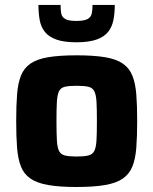

<svg xmlns="http://www.w3.org/2000/svg" viewBox="-20 -739 613 767"><path d="M286.1 8Q217.7 8 172.7 0.2Q127.8 -7.6 101.7 -25.6Q75.6 -43.6 63.7 -73.8Q51.7 -104 48.2 -148.8Q44.7 -193.6 44.7 -255.6Q44.7 -317.6 48.2 -362.1Q51.7 -406.6 63.7 -436.8Q75.6 -467 101.7 -485Q127.8 -503 172.7 -510.5Q217.7 -518 286.1 -518Q354.6 -518 399.6 -510.5Q444.5 -503 470.6 -485Q496.7 -467 508.8 -436.8Q521 -406.6 524.5 -362.1Q528 -317.6 528 -255.6Q528 -193.6 524.5 -148.8Q521 -104 508.8 -73.8Q496.7 -43.6 470.6 -25.6Q444.5 -7.6 399.6 0.2Q354.6 8 286.1 8ZM286.1 -113.7Q316.3 -113.7 333 -117.9Q349.7 -122.1 356.8 -136.2Q363.9 -150.3 365.5 -179Q367.1 -207.6 367.1 -255.6Q367.1 -303.9 365.5 -332.1Q363.9 -360.2 356.8 -374.4Q349.7 -388.5 333 -392.4Q316.3 -396.3 286.1 -396.3Q256 -396.3 239.3 -392.4Q222.6 -388.5 215.7 -374.4Q208.8 -360.2 207.2 -332.1Q205.6 -303.9 205.6 -255.6Q205.6 -207.6 207.2 -179Q208.8 -150.3 215.7 -136.2Q222.6 -122.1 239.3 -117.9Q256 -113.7 286.1 -113.7ZM285.3 -570.1Q235.1 -570.1 204.8 -581.1Q174.5 -592.1 158.9 -612Q143.4 -631.9 138.5 -659.4Q133.6 -686.8 133.6 -719.2H222Q222 -699.8 224.5 -685.5Q227.1 -671.2 240.4 -663.3Q253.7 -655.4 285 -655.4Q317 -655.4 330.5 -663.3Q343.9 -671.2 346.7 -685.5Q349.6 -699.8 349.6 -719.2H438.5Q438.5 -686.8 433.1 -659.4Q427.8 -631.9 412.2 -612Q396.6 -592.1 366 -581.1Q335.4 -570.1 285.3 -570.1Z"/></svg>

Font: Saira Thin
Style: Regular
Weight: 100
Designer: Hector Gatti with collaboration of the Omnibus-Type team
Foundry: Omnibus-Type
Version: Version 1.101